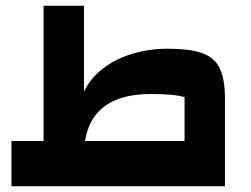

<svg xmlns="http://www.w3.org/2000/svg" viewBox="-20 -650 877 670"><path d="M624 0V-311Q589 -322 506 -322Q390 -322 331.5 -268Q273 -214 273 -107H132V-630H273V-330Q294 -375 337 -409Q380 -443 439 -461.5Q498 -480 566 -480Q643 -480 686 -464.5Q729 -449 747 -411Q765 -373 765 -307V0ZM20 0V-158H765V0Z"/></svg>

Font: Changa ExtraLight
Style: Bold
Weight: 700
Version: Version 3.002; ttfautohint (v1.8.2)